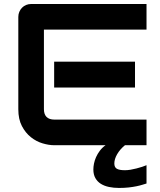

<svg xmlns="http://www.w3.org/2000/svg" viewBox="-20 -720 795 952"><path d="M706.5 0H599.6Q574.7 20.5 560.8 44.7Q546.9 68.8 546.9 90.8Q546.9 109.4 559.3 116.7Q571.8 124 599.6 124Q611.8 124 627 121.6Q642.1 119.1 656.7 115.2Q671.4 111.3 684.6 107.2Q697.8 103 706.5 99.1V189.9Q697.8 192.4 685.3 196.3Q672.9 200.2 656.2 203.6Q639.6 207 618.2 209.5Q596.7 211.9 569.8 211.9Q543.5 211.9 520.3 207Q497.1 202.1 480 191.4Q462.9 180.7 452.9 163.1Q442.9 145.5 442.9 120.1Q442.9 106.9 446 91.1Q449.2 75.2 456.3 59.1Q463.4 43 474.9 27.6Q486.3 12.2 503.4 0H248.5Q222.2 0 190.9 -9.3Q159.7 -18.6 133.1 -39.8Q106.4 -61 88.6 -95Q70.8 -128.9 70.8 -178.2V-636.2Q70.8 -649.4 75.7 -661.1Q80.6 -672.9 89.1 -681.6Q97.7 -690.4 109.4 -695.3Q121.1 -700.2 134.8 -700.2H706.5V-573.2H197.8V-178.2Q197.8 -153.3 210.9 -140.1Q224.1 -127 249.5 -127H706.5ZM649.4 -286.1H248.5V-414.1H649.4Z"/></svg>

Font: Audiowide
Style: Regular
Weight: 400
Version: Version 1.003